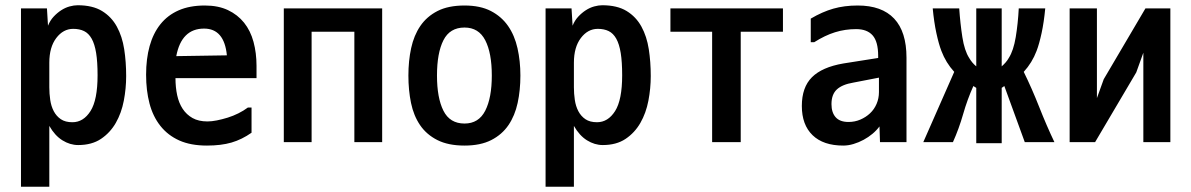

<svg xmlns="http://www.w3.org/2000/svg" viewBox="-20 -558 4540 732"><path d="M168 -225Q168 -201 171.5 -177Q175 -153 185 -134Q195 -115 212 -103.5Q229 -92 256 -92Q298 -92 325 -134.5Q352 -177 352 -271Q352 -322 346.5 -356Q341 -390 329.5 -410.5Q318 -431 300.5 -439.5Q283 -448 259 -448Q221 -448 194.5 -413Q168 -378 168 -319ZM278 -5Q247 -5 218 -23Q189 -41 168 -78V154H60V-526H159L163 -460Q171 -480 184.5 -494.5Q198 -509 213.5 -519Q229 -529 245.5 -533.5Q262 -538 276 -538Q333 -538 369 -516Q405 -494 425.5 -456.5Q446 -419 453.5 -370.5Q461 -322 461 -268Q461 -221 452 -174Q443 -127 421.5 -89.5Q400 -52 365 -28.5Q330 -5 278 -5Z M758 -449Q672 -449 652 -344L845 -347Q835 -449 758 -449ZM761 -537Q812 -537 849 -519.5Q886 -502 910.5 -471.5Q935 -441 946.5 -398.5Q958 -356 958 -307V-260H649Q649 -225 655.5 -195Q662 -165 676.5 -143Q691 -121 714 -108Q737 -95 771 -95Q787 -95 807 -99Q827 -103 848 -109.5Q869 -116 889 -126Q909 -136 925 -148H939V-52Q902 -26 862.5 -14.5Q823 -3 769 -3Q707 -3 663.5 -22.5Q620 -42 591.5 -78Q563 -114 550 -163.5Q537 -213 537 -273Q537 -334 550.5 -382.5Q564 -431 591.5 -465.5Q619 -500 661 -518.5Q703 -537 761 -537Z M1437 -526V-16H1331V-437H1168V-16H1062V-526Z M1751 -3Q1689 -3 1647.5 -24Q1606 -45 1581.5 -81Q1557 -117 1547 -165.5Q1537 -214 1537 -270Q1537 -326 1547.5 -374.5Q1558 -423 1582.5 -459Q1607 -495 1648 -516Q1689 -537 1751 -537Q1811 -537 1851.5 -516Q1892 -495 1917 -459Q1942 -423 1953 -374Q1964 -325 1964 -270Q1964 -214 1953.5 -165.5Q1943 -117 1918.5 -81Q1894 -45 1853 -24Q1812 -3 1751 -3ZM1751 -87Q1805 -87 1830 -136Q1855 -185 1855 -270Q1855 -356 1830 -404.5Q1805 -453 1751 -453Q1695 -453 1670.5 -404.5Q1646 -356 1646 -270Q1646 -185 1670.5 -136Q1695 -87 1751 -87Z M2168 -225Q2168 -201 2171.5 -177Q2175 -153 2185 -134Q2195 -115 2212 -103.5Q2229 -92 2256 -92Q2298 -92 2325 -134.5Q2352 -177 2352 -271Q2352 -322 2346.5 -356Q2341 -390 2329.5 -410.5Q2318 -431 2300.5 -439.5Q2283 -448 2259 -448Q2221 -448 2194.5 -413Q2168 -378 2168 -319ZM2278 -5Q2247 -5 2218 -23Q2189 -41 2168 -78V154H2060V-526H2159L2163 -460Q2171 -480 2184.5 -494.5Q2198 -509 2213.5 -519Q2229 -529 2245.5 -533.5Q2262 -538 2276 -538Q2333 -538 2369 -516Q2405 -494 2425.5 -456.5Q2446 -419 2453.5 -370.5Q2461 -322 2461 -268Q2461 -221 2452 -174Q2443 -127 2421.5 -89.5Q2400 -52 2365 -28.5Q2330 -5 2278 -5Z M2695 -16V-437H2536V-526H2965V-437H2804V-16Z M3331 -262 3233 -243Q3191 -236 3170.5 -217Q3150 -198 3150 -161Q3150 -129 3166 -111Q3182 -93 3215 -93Q3239 -93 3260 -102Q3281 -111 3297 -126Q3313 -141 3322 -162Q3331 -183 3331 -207ZM3071 -397V-487Q3115 -513 3157 -525Q3199 -537 3250 -537Q3342 -537 3389 -487Q3436 -437 3436 -338V-16H3335L3333 -76Q3322 -61 3306.5 -48Q3291 -35 3272.5 -25Q3254 -15 3234 -9Q3214 -3 3195 -3Q3119 -3 3078 -42.5Q3037 -82 3037 -154Q3037 -225 3075.5 -263.5Q3114 -302 3195 -316L3328 -337V-345Q3328 -399 3307 -423Q3286 -447 3244 -447Q3202 -447 3163.5 -435Q3125 -423 3084 -397Z M3799 -12H3702V-223L3691 -230Q3668 -179 3652 -123Q3636 -67 3613 -16H3500L3618 -284Q3586 -319 3569 -364Q3559 -390 3550 -431.5Q3541 -473 3536 -526H3637Q3641 -468 3649 -416.5Q3657 -365 3675 -337Q3686 -318 3702 -305V-526H3799V-305Q3807 -312 3814 -320Q3821 -328 3826 -337Q3844 -365 3852.5 -416.5Q3861 -468 3864 -526H3965Q3960 -473 3951 -431.5Q3942 -390 3932 -364Q3915 -319 3883 -284Q3914 -221 3942 -150Q3970 -79 4000 -16H3887L3809 -230L3799 -223Z M4162 -184 4188 -256 4347 -526H4442V-16H4339V-357L4312 -282L4155 -16H4058V-526H4162Z"/></svg>

Font: D2Coding ligature
Style: Bold
Weight: 700
Monospace: yes
Designer: Yong-Rak Park; Jeong-Hwan Yoon; Sang-Min Lee;
Foundry: NHN Corporation
Version: Version 1.3.2; Build 20180524